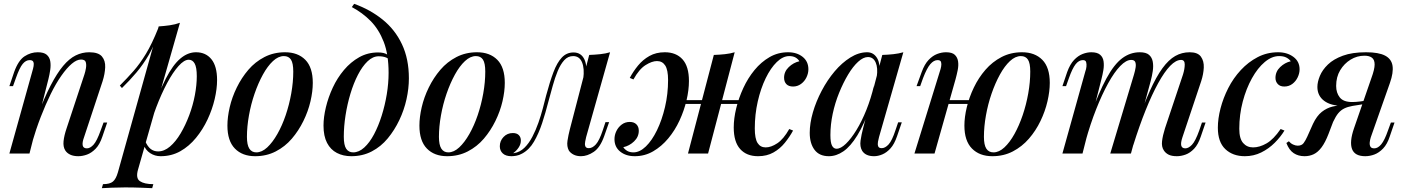

<svg xmlns="http://www.w3.org/2000/svg" viewBox="-20 -802 7352 1003"><path d="M134 0H29L149 -430Q153 -443 155.5 -456.5Q158 -470 154 -479Q150 -488 135 -488Q115 -488 98.5 -468Q82 -448 63 -394L48 -352H29L54 -426Q76 -487 108.5 -508Q141 -529 177 -529Q209 -529 224 -516Q239 -503 242.5 -482.5Q246 -462 242.5 -437.5Q239 -413 233 -389ZM175 -195Q211 -291 244.5 -355.5Q278 -420 310 -458Q342 -496 375.5 -512.5Q409 -529 446 -529Q494 -529 512.5 -507Q531 -485 529.5 -450.5Q528 -416 516 -378L419 -85Q409 -58 412 -42.5Q415 -27 434 -27Q451 -27 468.5 -46Q486 -65 506 -121L521 -162H540L515 -89Q501 -47 479.5 -25Q458 -3 434.5 5.5Q411 14 389 14Q364 14 347 6Q330 -2 321 -16Q309 -35 312 -64.5Q315 -94 328 -132L421 -413Q426 -428 429 -446Q432 -464 428 -477.5Q424 -491 403 -491Q381 -491 355 -469Q329 -447 300.5 -406.5Q272 -366 245 -311Q218 -256 193 -191.5Q168 -127 147 -55Z M966 -490Q942 -490 912.5 -457Q883 -424 853 -368Q823 -312 796 -241Q769 -170 751 -94L769 -200Q809 -319 846 -391Q883 -463 922 -496Q961 -529 1004 -529Q1055 -529 1084.5 -492.5Q1114 -456 1114 -384Q1114 -338 1101.5 -284.5Q1089 -231 1064.5 -178.5Q1040 -126 1004 -82Q968 -38 922 -12Q876 14 819 14Q789 14 764.5 -2Q740 -18 730 -47L738 -66Q751 -36 767.5 -23.5Q784 -11 806 -11Q838 -11 868 -36.5Q898 -62 923.5 -105Q949 -148 968.5 -200Q988 -252 998 -305Q1008 -358 1008 -404Q1008 -450 997 -470Q986 -490 966 -490ZM809 -664Q839 -666 867 -670Q895 -674 920 -683L701 84Q688 129 711 144.5Q734 160 781 160L775 181Q754 180 715 178.5Q676 177 633 177Q599 177 564 178.5Q529 180 512 181L518 160Q554 160 570 146.5Q586 133 596 98ZM606 -355Q644 -393 677.5 -431Q711 -469 742.5 -521Q774 -573 806 -653L809 -637Q788 -568 758 -516.5Q728 -465 692.5 -423Q657 -381 617 -342Z M1463 -509Q1434 -509 1406 -483Q1378 -457 1353.5 -412.5Q1329 -368 1310 -313Q1291 -258 1280.5 -199Q1270 -140 1270 -87Q1270 -45 1282.5 -25.5Q1295 -6 1319 -6Q1348 -6 1376 -32Q1404 -58 1429 -102Q1454 -146 1472.5 -200.5Q1491 -255 1501.5 -314Q1512 -373 1512 -428Q1512 -472 1500 -490.5Q1488 -509 1463 -509ZM1168 -146Q1168 -190 1180 -242Q1192 -294 1217 -345Q1242 -396 1277.5 -437.5Q1313 -479 1361.5 -504Q1410 -529 1469 -529Q1536 -529 1575 -489.5Q1614 -450 1614 -369Q1614 -325 1602 -273Q1590 -221 1565 -170Q1540 -119 1504.5 -77.5Q1469 -36 1420.5 -11Q1372 14 1313 14Q1246 14 1207 -26Q1168 -66 1168 -146Z M2010 -421Q2010 -518 1984.5 -583.5Q1959 -649 1916 -692.5Q1873 -736 1818 -765L1830 -782Q1914 -752 1979 -699.5Q2044 -647 2080 -570.5Q2116 -494 2116 -393Q2116 -340 2103.5 -283.5Q2091 -227 2066 -174.5Q2041 -122 2005.5 -79Q1970 -36 1922 -11Q1874 14 1815 14Q1773 14 1740 -3Q1707 -20 1688.5 -55.5Q1670 -91 1670 -146Q1670 -190 1682.5 -242Q1695 -294 1718.5 -344.5Q1742 -395 1777 -436.5Q1812 -478 1856.5 -503Q1901 -528 1955 -528Q1986 -528 2002 -517.5Q2018 -507 2030 -494L2023 -482Q2013 -495 1997 -501.5Q1981 -508 1958 -508Q1928 -508 1900.5 -482Q1873 -456 1850 -411.5Q1827 -367 1810.5 -312Q1794 -257 1785 -199Q1776 -141 1776 -88Q1776 -44 1788.5 -25Q1801 -6 1825 -6Q1855 -6 1883 -31.5Q1911 -57 1934 -100.5Q1957 -144 1974 -198Q1991 -252 2000.5 -309.5Q2010 -367 2010 -421Z M2466 -509Q2437 -509 2409 -483Q2381 -457 2356.5 -412.5Q2332 -368 2313 -313Q2294 -258 2283.5 -199Q2273 -140 2273 -87Q2273 -45 2285.5 -25.5Q2298 -6 2322 -6Q2351 -6 2379 -32Q2407 -58 2432 -102Q2457 -146 2475.5 -200.5Q2494 -255 2504.5 -314Q2515 -373 2515 -428Q2515 -472 2503 -490.5Q2491 -509 2466 -509ZM2171 -146Q2171 -190 2183 -242Q2195 -294 2220 -345Q2245 -396 2280.5 -437.5Q2316 -479 2364.5 -504Q2413 -529 2472 -529Q2539 -529 2578 -489.5Q2617 -450 2617 -369Q2617 -325 2605 -273Q2593 -221 2568 -170Q2543 -119 2507.5 -77.5Q2472 -36 2423.5 -11Q2375 14 2316 14Q2249 14 2210 -26Q2171 -66 2171 -146Z M3042 -86Q3040 -76 3037 -62.5Q3034 -49 3037.5 -38.5Q3041 -28 3056 -28Q3075 -28 3093 -48Q3111 -68 3129 -122L3143 -164H3162L3136 -90Q3115 -31 3081.5 -8.5Q3048 14 3015 14Q2993 14 2977 6Q2961 -2 2952 -15Q2940 -37 2944.5 -66.5Q2949 -96 2957 -127L3058 -515Q3087 -516 3115.5 -519Q3144 -522 3167 -529ZM2665 -2Q2696 -7 2719.5 -30Q2743 -53 2761 -87.5Q2779 -122 2792.5 -160.5Q2806 -199 2816 -237Q2826 -275 2833 -303Q2852 -374 2871 -424.5Q2890 -475 2915 -501.5Q2940 -528 2976 -528Q3016 -528 3033 -491.5Q3050 -455 3038 -397L3027 -391Q3034 -444 3020.5 -476.5Q3007 -509 2974 -509Q2947 -509 2927.5 -487.5Q2908 -466 2893.5 -431Q2879 -396 2867.5 -354Q2856 -312 2845 -272Q2830 -213 2812 -158.5Q2794 -104 2769.5 -62Q2745 -20 2708 0Q2692 9 2677 11.5Q2662 14 2652 14Q2622 14 2606.5 -0.5Q2591 -15 2591 -38Q2591 -66 2610.5 -86.5Q2630 -107 2659 -107Q2680 -107 2690.5 -96Q2701 -85 2701 -68Q2701 -49 2689.5 -31.5Q2678 -14 2661 -2Q2662 -2 2663 -2Q2664 -2 2665 -2Z M3502 -279H3892V-259H3502ZM3270 -395Q3288 -429 3313 -459.5Q3338 -490 3372.5 -509.5Q3407 -529 3453 -529Q3512 -529 3545.5 -492Q3579 -455 3579 -379Q3579 -332 3566.5 -278.5Q3554 -225 3530 -173Q3506 -121 3471 -79Q3436 -37 3392 -11.5Q3348 14 3296 14Q3250 14 3220 -10Q3190 -34 3190 -75Q3190 -97 3200 -117.5Q3210 -138 3228 -151.5Q3246 -165 3270 -165Q3292 -165 3304.5 -152.5Q3317 -140 3317 -119Q3317 -87 3292.5 -63.5Q3268 -40 3236 -33Q3244 -21 3257 -13.5Q3270 -6 3289 -6Q3322 -6 3354 -37Q3386 -68 3412 -121.5Q3438 -175 3454 -243Q3470 -311 3470 -384Q3470 -437 3455 -460Q3440 -483 3412 -483Q3386 -483 3352.5 -462Q3319 -441 3289 -387ZM3709 -515Q3739 -516 3767 -519Q3795 -522 3818 -529L3679 0Q3679 0 3668.5 0Q3658 0 3642.5 0Q3627 0 3611.5 0Q3596 0 3585 0Q3574 0 3574 0ZM4103 -509Q4070 -509 4038 -478Q4006 -447 3980 -393.5Q3954 -340 3938.5 -272Q3923 -204 3923 -131Q3923 -78 3937.5 -55Q3952 -32 3980 -32Q4008 -32 4040.5 -53.5Q4073 -75 4103 -128L4123 -120Q4105 -87 4080 -56Q4055 -25 4020.5 -5.5Q3986 14 3940 14Q3880 14 3846.5 -23.5Q3813 -61 3813 -136Q3813 -183 3826 -236.5Q3839 -290 3863 -342Q3887 -394 3921.5 -436Q3956 -478 4000 -503.5Q4044 -529 4097 -529Q4143 -529 4173 -505Q4203 -481 4203 -440Q4203 -419 4193 -398Q4183 -377 4164.5 -363.5Q4146 -350 4123 -350Q4100 -350 4088 -362.5Q4076 -375 4076 -396Q4076 -428 4100.5 -451.5Q4125 -475 4156 -482Q4149 -494 4136 -501.5Q4123 -509 4103 -509Z M4350 -25Q4372 -25 4399 -51Q4426 -77 4454 -122.5Q4482 -168 4506 -228Q4530 -288 4546 -356L4528 -247Q4494 -152 4458.5 -94.5Q4423 -37 4386 -11.5Q4349 14 4310 14Q4260 14 4235 -19.5Q4210 -53 4210 -108Q4210 -158 4226.5 -215Q4243 -272 4272.5 -328Q4302 -384 4340 -429Q4378 -474 4422 -501.5Q4466 -529 4510 -529Q4544 -529 4562.5 -497.5Q4581 -466 4571 -406L4560 -400Q4567 -447 4554.5 -475.5Q4542 -504 4514 -504Q4490 -504 4463 -479.5Q4436 -455 4410.5 -412.5Q4385 -370 4363.5 -317Q4342 -264 4330 -207.5Q4318 -151 4318 -97Q4318 -57 4326.5 -41Q4335 -25 4350 -25ZM4589 -515Q4619 -516 4647 -519Q4675 -522 4699 -529L4572 -86Q4569 -75 4566.5 -61.5Q4564 -48 4567.5 -38Q4571 -28 4586 -28Q4604 -28 4622 -47.5Q4640 -67 4658 -122L4672 -163H4691L4666 -90Q4652 -49 4632 -27Q4612 -5 4589.5 4.5Q4567 14 4546 14Q4502 14 4484 -14Q4471 -36 4475.5 -67.5Q4480 -99 4489 -133Z M4898 -279H5082V-259H4898ZM4862 0H4757L4890 -430Q4894 -441 4896.5 -454.5Q4899 -468 4896 -478Q4893 -488 4878 -488Q4858 -488 4840 -467Q4822 -446 4802 -394L4787 -352H4768L4795 -426Q4810 -467 4831 -489Q4852 -511 4875.5 -520Q4899 -529 4922 -529Q4954 -529 4968 -515.5Q4982 -502 4985 -481Q4988 -460 4983 -435.5Q4978 -411 4972 -389ZM5313 -509Q5284 -509 5256 -483Q5228 -457 5203.5 -412.5Q5179 -368 5160 -313Q5141 -258 5130.5 -199Q5120 -140 5120 -87Q5120 -45 5132.5 -25.5Q5145 -6 5170 -6Q5199 -6 5227 -32Q5255 -58 5279.5 -102Q5304 -146 5322.5 -200.5Q5341 -255 5351.5 -314Q5362 -373 5362 -428Q5362 -472 5350 -490.5Q5338 -509 5313 -509ZM5018 -146Q5018 -190 5030.5 -242Q5043 -294 5067.5 -345Q5092 -396 5128 -437.5Q5164 -479 5212 -504Q5260 -529 5319 -529Q5386 -529 5425 -489.5Q5464 -450 5464 -369Q5464 -325 5452 -273Q5440 -221 5415.5 -170Q5391 -119 5355 -77.5Q5319 -36 5271 -11Q5223 14 5164 14Q5097 14 5057.5 -26Q5018 -66 5018 -146Z M5635 0H5530L5650 -430Q5654 -440 5655.5 -453.5Q5657 -467 5654 -477.5Q5651 -488 5637 -488Q5616 -488 5599 -466.5Q5582 -445 5564 -394L5549 -352H5530L5555 -426Q5570 -467 5591 -489Q5612 -511 5635.5 -520Q5659 -529 5681 -529Q5712 -529 5727 -516Q5742 -503 5745 -481.5Q5748 -460 5744 -436Q5740 -412 5734 -389ZM5904 -413Q5910 -433 5912.5 -450Q5915 -467 5910.5 -478Q5906 -489 5889 -489Q5863 -489 5832 -457Q5801 -425 5769 -367Q5737 -309 5706.5 -232Q5676 -155 5651 -65L5675 -195Q5720 -319 5760 -392.5Q5800 -466 5842 -497.5Q5884 -529 5934 -529Q5967 -529 5982.5 -515.5Q5998 -502 6002 -479.5Q6006 -457 6002 -430.5Q5998 -404 5991 -378L5888 0H5780ZM6160 -413Q6169 -442 6169 -465.5Q6169 -489 6150 -489Q6123 -489 6093 -458Q6063 -427 6030.5 -368Q5998 -309 5965 -227Q5932 -145 5900 -43L5916 -147Q5954 -254 5987 -327.5Q6020 -401 6052.5 -445.5Q6085 -490 6119.5 -509.5Q6154 -529 6195 -529Q6237 -529 6253.5 -506Q6270 -483 6268.5 -449Q6267 -415 6255 -378L6157 -85Q6147 -55 6151 -41Q6155 -27 6172 -27Q6189 -27 6207 -46Q6225 -65 6245 -121L6259 -162H6278L6253 -89Q6239 -47 6218 -25Q6197 -3 6173.5 5.5Q6150 14 6128 14Q6101 14 6085 6Q6069 -2 6060 -16Q6047 -35 6050.5 -64.5Q6054 -94 6066 -132Z M6662 -509Q6624 -509 6587 -478Q6550 -447 6520 -393Q6490 -339 6472 -271Q6454 -203 6454 -129Q6454 -78 6474 -55Q6494 -32 6526 -32Q6560 -32 6596.5 -53Q6633 -74 6670 -128L6690 -120Q6670 -87 6639 -56Q6608 -25 6568.5 -5.5Q6529 14 6483 14Q6420 14 6381 -23Q6342 -60 6342 -135Q6342 -182 6356 -236Q6370 -290 6396.5 -342Q6423 -394 6462 -436Q6501 -478 6550 -503.5Q6599 -529 6657 -529Q6704 -529 6736.5 -505Q6769 -481 6769 -440Q6769 -419 6759 -398Q6749 -377 6731 -363.5Q6713 -350 6689 -350Q6667 -350 6655 -363Q6643 -376 6643 -395Q6643 -428 6667.5 -451.5Q6692 -475 6723 -482Q6714 -494 6699.5 -501.5Q6685 -509 6662 -509Z M7144 -394Q7161 -440 7161 -465Q7161 -490 7147 -500.5Q7133 -511 7108 -511Q7069 -511 7035.5 -490.5Q7002 -470 6981 -435Q6960 -400 6960 -353Q6960 -317 6979 -293Q6998 -269 7044 -269Q7062 -269 7086 -272Q7110 -275 7126 -279L7128 -266Q7101 -257 7064.5 -253Q7028 -249 6995 -249Q6932 -249 6897 -275.5Q6862 -302 6862 -348Q6862 -374 6875 -405.5Q6888 -437 6917 -465Q6946 -493 6995 -511Q7044 -529 7116 -529Q7182 -529 7215.5 -511.5Q7249 -494 7254.5 -458.5Q7260 -423 7241 -369L7141 -85Q7137 -73 7135.5 -59Q7134 -45 7139 -36Q7144 -27 7159 -27Q7178 -27 7195.5 -48Q7213 -69 7231 -121L7246 -162H7265L7240 -89Q7227 -49 7205.5 -26.5Q7184 -4 7160 5Q7136 14 7112 14Q7057 14 7043 -23.5Q7029 -61 7053 -131ZM6713 -64Q6722 -53 6735 -47Q6748 -41 6759 -41Q6780 -41 6790 -54.5Q6800 -68 6809 -88L6839 -155Q6859 -197 6885 -217.5Q6911 -238 6942 -245.5Q6973 -253 7005 -255Q7033 -257 7058 -261Q7083 -265 7108 -268L7104 -258Q7069 -253 7044.5 -248.5Q7020 -244 7002.5 -235.5Q6985 -227 6971.5 -211Q6958 -195 6944 -165L6920 -102Q6903 -58 6884 -32.5Q6865 -7 6843 3.5Q6821 14 6795 14Q6762 14 6738 -2Q6714 -18 6700 -55Z"/></svg>

Font: Playfair Display Medium
Style: Italic
Weight: 500
Italic angle: -14°
Designer: Claus Eggers Sørensen
Foundry: Claus Eggers Sørensen
Version: Version 1.203